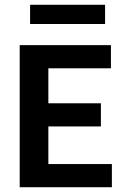

<svg xmlns="http://www.w3.org/2000/svg" viewBox="-20 -784 513 804"><path d="M62.5 0V-595H444.5V-498H182.5V-97H448.5V0ZM150 -254.5V-351.5H402.5V-254.5ZM106 -683.5V-764H420V-683.5Z"/></svg>

Font: Encode Sans SC Condensed SemiBold
Style: Regular
Weight: 600
Width: 3
Designer: Multiple Designers
Foundry: Impallari Type
Version: Version 3.002